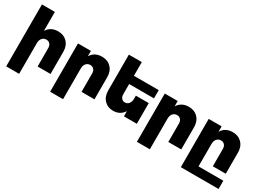

<svg xmlns="http://www.w3.org/2000/svg" viewBox="-41 -1573 3494 2599"><g transform="rotate(30 1706.5 -273.0)"><path d="M439 -551.8Q527.3 -551.8 581.8 -495.4Q636.2 -439 636.2 -345.2V0H434.1V-287.1Q434.1 -327.6 412.6 -351.3Q391.1 -375 356 -375Q314.9 -374.5 291 -345.2Q267.1 -315.9 267.1 -269V210.9H64.9V-756.8H267.1V-460Q323.7 -551.8 439 -551.8Z M1125.5 -551.8Q1213.9 -551.8 1268.3 -495.4Q1322.8 -439 1322.8 -345.2V0H1120.6V-287.1Q1120.6 -327.6 1099.1 -351.3Q1077.6 -375 1042.5 -375Q1001.5 -374.5 977.5 -345.2Q953.6 -315.9 953.6 -269V210.9H751.5V-543.9H953.6V-460Q1010.3 -551.8 1125.5 -551.8Z M2014.2 -414.1H1626V-255.9Q1626 -215.8 1646.2 -192.4Q1666.5 -168.9 1700.2 -168.9Q1737.8 -169.4 1760.5 -198.7Q1783.2 -228 1783.2 -274.9V-323.2H1984.9V0H1783.2V-81.1Q1725.6 8.8 1616.2 8.8Q1530.3 8.8 1477.1 -47.9Q1423.8 -104.5 1423.8 -199.2V-756.8H1626V-543H2014.2Z M2481.9 -551.8Q2570.3 -551.8 2624.8 -495.4Q2679.2 -439 2679.2 -345.2V0H2477.1V-287.1Q2477.1 -327.6 2455.6 -351.3Q2434.1 -375 2398.9 -375Q2357.9 -374.5 2334 -345.2Q2310.1 -315.9 2310.1 -269V210.9H2107.9V-543.9H2310.1V-460Q2366.7 -551.8 2481.9 -551.8Z M2996.6 82H3384.3V210.9H2794.4V-543.9H2996.6V-460Q3053.2 -551.8 3168.5 -551.8Q3256.8 -551.8 3311.3 -495.4Q3365.7 -439 3365.7 -345.2V-16.1H3163.6V-287.1Q3163.6 -327.6 3142.1 -351.3Q3120.6 -375 3085.4 -375Q3044.4 -374.5 3020.5 -345.2Q2996.6 -315.9 2996.6 -269Z"/></g></svg>

Font: Montserrat arm ExtraBold
Style: Regular
Weight: 800
Designer: Julieta Ulanovsky
Foundry: Julieta Ulanovsky
Version: Version 6.000;PS 006.000;hotconv 1.0.88;makeotf.lib2.5.64775